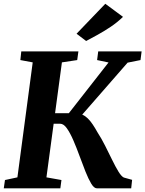

<svg xmlns="http://www.w3.org/2000/svg" viewBox="-20 -1022 788 1042"><path d="M505.5 0Q490.5 0 475.2 -25.2Q460 -50.5 444 -90.5Q428 -130.5 411.8 -175.2Q395.5 -220 378.2 -260Q361 -300 343.2 -325.2Q325.5 -350.5 306.5 -350.5H232L239.5 -407.5H353.5L569 -683L507 -696L513 -743H748.5L742.5 -696L672.5 -682L384 -351.5L396.5 -404Q413.5 -405.5 428.2 -399Q443 -392.5 456.8 -379Q470.5 -365.5 483.2 -346.5Q496 -327.5 509 -304Q530.5 -271 550.5 -231.2Q570.5 -191.5 588.8 -154Q607 -116.5 623 -90.5Q639 -64.5 652 -58.5L697 -46L692 0ZM0.5 0 7 -45 74.5 -59.5 157.5 -683.5 90.5 -696 95.5 -743H405.5L399 -696L316 -683.5L232 -59.5L313.5 -45L307.5 0ZM447.5 -799.5 395.5 -839 551.5 -1001.5 647.5 -930.5Q616 -900 580 -876Q544 -852 509.8 -833.2Q475.5 -814.5 447.5 -799.5Z"/></svg>

Font: Merriweather 36pt ExtraBold
Style: Italic
Weight: 800
Italic angle: -7.8°
Version: Version 2.101